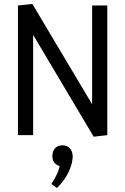

<svg xmlns="http://www.w3.org/2000/svg" viewBox="-20 -687 637 976"><path d="M525.4 0V-659.2H448.2V-157.2L144.5 -667L71.3 -659.2V0H148.4V-509.8L456.1 7.8ZM349.6 111.3Q349.6 65.4 313.5 53.7Q304.7 51.8 296.9 51.8Q263.7 51.8 251 81.1Q246.1 92.8 246.1 106.4Q246.1 142.6 278.3 155.3Q281.2 156.2 283.2 156.2Q277.3 193.4 241.2 248L269.5 268.6Q330.1 209 345.7 138.7Q348.6 124 349.6 111.3Z"/></svg>

Font: Yaldevi Colombo Medium
Style: Regular
Weight: 500
Designer: Sol Matas, Denzil Rajitha, Kosala Senevirathne and Pathum Egodawatta
Foundry: Mooniak
Version: Version 1.020 ; ttfautohint (v1.6)